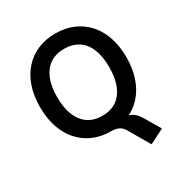

<svg xmlns="http://www.w3.org/2000/svg" viewBox="-212 -886 1196 1260"><g transform="rotate(-30 386.0 -256.0)"><path d="M571 217 478 57Q465 34 442.5 22Q420 10 388 10L483 -30Q513 -30 536 -23Q559 -16 577 -1Q595 14 612 43L682 161ZM387 10Q312 10 251.5 -16Q191 -42 148 -90.5Q105 -139 82 -207Q59 -275 59 -360Q59 -445 82 -512.5Q105 -580 148 -628.5Q191 -677 251.5 -703Q312 -729 387 -729Q461 -729 521.5 -703Q582 -677 625 -629Q668 -581 691 -513.5Q714 -446 714 -361Q714 -276 691 -208Q668 -140 625 -91Q582 -42 521.5 -16Q461 10 387 10ZM387 -106Q449 -106 493 -135.5Q537 -165 560.5 -222Q584 -279 584 -360Q584 -442 561 -498.5Q538 -555 493.5 -584Q449 -613 387 -613Q324 -613 280 -584Q236 -555 212.5 -498.5Q189 -442 189 -360Q189 -279 212.5 -222Q236 -165 280 -135.5Q324 -106 387 -106Z"/></g></svg>

Font: Nunitoga
Style: Bold
Weight: 700
Designer: Vernon Adams
Foundry: Vernon Adams
Version: Version 1.0